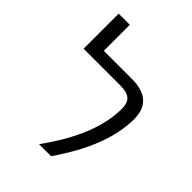

<svg xmlns="http://www.w3.org/2000/svg" viewBox="-200 -791 892 892"><g transform="rotate(45 245.5 -345.0)"><path d="M49.8 -460V-690.4H123V-519.5H307.6Q447.3 -519.5 447.3 -394.5Q447.3 -217.8 295.9 0H216.8Q373 -214.8 373 -387.7Q373 -425.8 354.5 -442.9Q335.9 -460 292 -460Z"/></g></svg>

Font: GenEi M Gothic v2 Regular
Style: Regular
Weight: 400
Version: Version 2.0